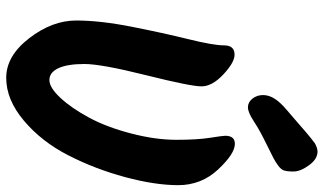

<svg xmlns="http://www.w3.org/2000/svg" viewBox="-232 -822 1042 618"><g transform="rotate(90 289.0 -513.0)"><path d="M442 -1006Q457 -1014 468 -1014Q492 -1014 512 -986.5Q532 -959 532 -937Q532 -915 528.5 -905.5Q525 -896 512.5 -887Q500 -878 488.5 -872Q477 -866 449.5 -852.5Q422 -839 405.5 -830Q389 -821 372 -810Q342 -790 325.5 -790Q309 -790 297.5 -804.5Q286 -819 286 -838.5Q286 -858 298 -876.5Q310 -895 334.5 -915.5Q359 -936 377.5 -952.5Q396 -969 405 -976.5Q414 -984 425 -993Q436 -1002 442 -1006ZM156 -747Q181 -747 219.5 -711Q258 -675 258 -640.5Q258 -606 222 -462Q186 -318 186 -263.5Q186 -209 199.5 -180Q213 -151 237.5 -151Q262 -151 295 -186.5Q328 -222 358.5 -278.5Q389 -335 409.5 -413.5Q430 -492 430 -559.5Q430 -627 423.5 -668Q417 -709 417 -717Q417 -748 443 -748Q475 -748 525.5 -694Q576 -640 576 -565.5Q576 -491 550 -394.5Q524 -298 480 -212Q436 -126 368.5 -69Q301 -12 230.5 -12Q160 -12 103 -86Q46 -160 46 -237Q46 -314 66 -415.5Q86 -517 106 -598Q126 -679 126 -713Q126 -747 156 -747Z"/></g></svg>

Font: Kalam
Style: Bold
Weight: 700
Version: Version 2.001;PS 1.0;hotconv 1.0.79;makeotf.lib2.5.61930; tt